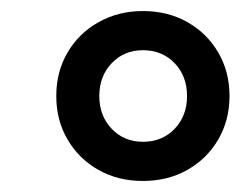

<svg xmlns="http://www.w3.org/2000/svg" viewBox="-20 -730 436 348"><path d="M239 -402Q194 -402 158.5 -422Q123 -442 102.5 -477Q82 -512 82 -556Q82 -600 102.5 -635Q123 -670 159 -690Q195 -710 239 -710Q284 -710 319.5 -690Q355 -670 375.5 -635Q396 -600 396 -556Q396 -512 375.5 -477Q355 -442 319.5 -422Q284 -402 239 -402ZM239 -473Q274 -473 296.5 -496.5Q319 -520 319 -556Q319 -592 296.5 -615.5Q274 -639 239 -639Q205 -639 182.5 -615.5Q160 -592 160 -556Q160 -520 182.5 -496.5Q205 -473 239 -473Z"/></svg>

Font: Nunito Sans
Style: Bold Italic
Weight: 700
Italic angle: -9°
Designer: Vernon Adams
Foundry: Vernon Adams
Version: Version 3.006; ttfautohint (v1.8.3)